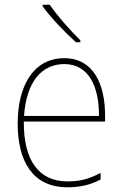

<svg xmlns="http://www.w3.org/2000/svg" viewBox="-20 -785 521 815"><path d="M191 -765H161V-758C195 -711 255 -648 302 -606H321V-614C278 -656 223 -718 191 -765ZM253 -538C119 -538 55 -416 55 -261C55 -100 119 10 266 10C322 10 365 -1 407 -23V-51C355 -24 319 -15 266 -15C144 -15 80 -105 81 -269H426V-295C426 -427 377 -538 253 -538ZM253 -513C355 -513 401 -420 400 -293H82C92 -438 157 -513 253 -513Z"/></svg>

Font: Noto Sans Lao SemiCondensed Thin
Style: Regular
Weight: 100
Width: 4
Designer: Monotype Design Team
Foundry: Monotype Imaging Inc.
Version: Version 2.003